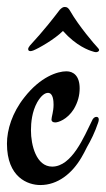

<svg xmlns="http://www.w3.org/2000/svg" viewBox="-37 -521 305 552"><path d="M240 -185C235 -185 230 -181 227 -173C205 -129 170 -42 113 -42C67 -42 52 -104 52 -146C52 -169 55 -200 70 -227C81 -246 92 -254 101 -254C116 -254 117 -230 117 -220C117 -200 111 -185 111 -177C111 -172 115 -169 122 -169C130 -169 156 -177 175 -207C187 -227 192 -247 192 -267C192 -303 174 -316 154 -316C128 -316 79 -300 33 -241C-2 -197 -17 -148 -17 -108C-17 -11 43 11 79 11C129 11 170 -22 197 -68C202 -77 208 -87 213 -98C224 -117 236 -141 245 -168C246 -171 247 -174 247 -177C247 -182 245 -185 240 -185ZM243 -385C235 -393 189 -447 165 -489C160 -498 156 -501 149 -501C144 -501 140 -498 135 -493C84 -426 60 -403 49 -390C46 -386 44 -383 44 -380C44 -376 46 -374 51 -374C53 -374 56 -375 59 -376C74 -382 120 -408 144 -432C182 -389 219 -376 230 -373C233 -372 236 -371 239 -371C244 -371 248 -374 248 -377C248 -379 246 -382 243 -385Z"/></svg>

Font: Engagement
Style: Regular
Weight: 400
Designer: Astigmatic (AOETI)
Foundry: Astigmatic (AOETI)
Version: Version 1.000